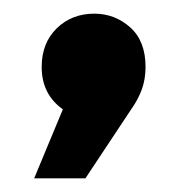

<svg xmlns="http://www.w3.org/2000/svg" viewBox="-20 -169 272 281"><path d="M118 -149Q148 -149 170.5 -129Q193 -109 193 -71Q193 -53 187.5 -38Q182 -23 172 -9L105 92H30L72 -9Q41 -31 41 -71Q41 -106 63 -127.5Q85 -149 118 -149Z"/></svg>

Font: Montserrat Semi Bold
Style: Regular
Weight: 600
Designer: Julieta Ulanovsky
Foundry: Julieta Ulanovsky
Version: Version 3.001 September 28, 2015